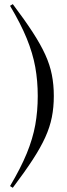

<svg xmlns="http://www.w3.org/2000/svg" viewBox="-20 -762 315 908"><path d="M158.5 -308Q158.5 -379.5 146.8 -444.8Q135 -510 106.5 -580Q78 -650 27.5 -734.5L40.5 -742.5Q97 -667.5 134.5 -609.8Q172 -552 194 -503.8Q216 -455.5 225.2 -408.5Q234.5 -361.5 234.5 -308Q234.5 -254.5 225.2 -207.8Q216 -161 194 -112.5Q172 -64 134.5 -6.5Q97 51 40.5 126L27.5 118Q78 33 106.5 -36.5Q135 -106 146.8 -171.2Q158.5 -236.5 158.5 -308Z"/></svg>

Font: Newsreader Display
Style: Regular
Weight: 400
Designer: Hugues Gentile
Foundry: Production Type
Version: Version 1.001